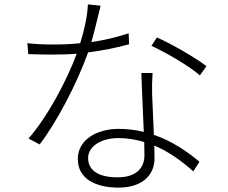

<svg xmlns="http://www.w3.org/2000/svg" viewBox="-20 -813 1040 876"><path d="M892 -469 922 -511C877 -546 769 -610 696 -642L671 -604C735 -574 841 -514 892 -469ZM638 -165 639 -105C639 -52 608 -4 516 -4C424 -4 382 -39 382 -92C382 -144 439 -183 521 -183C562 -183 601 -176 638 -165ZM676 -480H625C627 -403 633 -298 636 -211C600 -220 562 -225 521 -225C424 -225 335 -177 335 -88C335 5 419 43 521 43C633 43 685 -18 685 -90L684 -149C755 -119 815 -73 862 -31L890 -75C838 -119 768 -168 682 -198L674 -384C673 -416 674 -439 676 -480ZM439 -787 381 -793C379 -738 363 -670 346 -616C302 -611 261 -610 222 -610C175 -610 139 -612 105 -616L109 -566C143 -565 186 -564 221 -564C257 -564 294 -565 330 -568C285 -445 195 -277 110 -181L161 -154C241 -259 331 -432 382 -574C447 -582 511 -595 569 -611L567 -661C509 -642 452 -629 397 -621C414 -680 429 -748 439 -787Z"/></svg>

Font: GenYoGothic2 TW L
Style: Regular
Weight: 300
Version: Version 2.100;PS 2.1;hotconv 16.6.51;makeotf.lib2.5.65220 DE